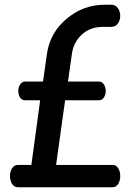

<svg xmlns="http://www.w3.org/2000/svg" viewBox="-20 -788 561 808"><path d="M453 -94Q469 -94 477.5 -80Q486 -66 486 -47Q486 -28 477.5 -14Q469 0 453 0H56Q40 0 31 -14Q22 -28 22 -47Q22 -66 31 -80Q40 -94 56 -94H112L149 -366H86Q72 -366 64.5 -377.5Q57 -389 57 -406Q57 -421 65 -433Q73 -445 86 -445H161L178 -564Q191 -651 261 -709.5Q331 -768 419 -768H449Q466 -768 476 -754Q486 -740 486 -721Q486 -703 476 -689Q466 -675 449 -675H414Q360 -675 325 -643Q290 -611 283 -564L266 -445H396Q409 -445 417 -433Q425 -421 425 -406Q425 -390 417.5 -378Q410 -366 396 -366H254L216 -94Z"/></svg>

Font: Dosis
Style: SemiBold
Weight: 600
Designer: Edgar Tolentino, Pablo Impallari, Igino Marini
Foundry: Edgar Tolentino, Pablo Impallari, Igino Marini
Version: Version 1.007